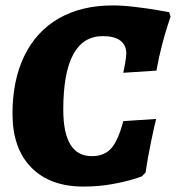

<svg xmlns="http://www.w3.org/2000/svg" viewBox="-20 -676 648 707"><path d="M26 -257Q26 -381 70 -471Q114 -561 197 -608.5Q280 -656 395 -656Q431 -656 477.5 -650.5Q524 -645 558.5 -639Q593 -633 603 -631L608 -615Q606 -608 597 -581Q588 -554 576.5 -510Q565 -466 556 -416L434 -408Q436 -416 440.5 -441.5Q445 -467 445 -479Q445 -510 423 -526.5Q401 -543 359 -543Q213 -543 213 -272Q213 -101 318 -101Q364 -101 389.5 -129.5Q415 -158 434 -230L555 -238Q550 -220 537 -158Q524 -96 516 -41L503 -27Q503 -26 470.5 -16Q438 -6 390 2.5Q342 11 287 11Q164 11 95 -59.5Q26 -130 26 -257Z"/></svg>

Font: Alegreya ExtraBold
Style: Italic
Weight: 800
Italic angle: -7°
Designer: Juan Pablo del Peral
Foundry: Huerta Tipografica
Version: Version 2.007; ttfautohint (v1.6)